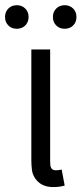

<svg xmlns="http://www.w3.org/2000/svg" viewBox="-44 -721 318 748"><path d="M78.1 -93.3V-528.3H151.4V-93.3Q151.4 -85.4 152.1 -77.6Q152.8 -69.8 156.7 -64.5Q162.1 -57.6 173.8 -57.6Q184.6 -57.6 196.3 -60.5L208 2Q188.5 7.8 163.1 7.8Q117.2 7.8 94.2 -24.4Q82 -41.5 80.1 -61.3Q78.1 -81.1 78.1 -93.3ZM208 -700.7Q228 -700.7 241 -687.7Q253.9 -674.8 253.9 -654.8Q253.9 -634.8 241 -621.8Q228 -608.9 208 -608.9Q188 -608.9 175 -621.8Q162.1 -634.8 162.1 -654.8Q162.1 -674.8 175 -687.7Q188 -700.7 208 -700.7ZM21.5 -700.7Q41.5 -700.7 54.4 -687.7Q67.4 -674.8 67.4 -654.8Q67.4 -634.8 54.4 -621.8Q41.5 -608.9 21.5 -608.9Q1.5 -608.9 -11.5 -621.8Q-24.4 -634.8 -24.4 -654.8Q-24.4 -674.8 -11.5 -687.7Q1.5 -700.7 21.5 -700.7Z"/></svg>

Font: Gidole
Style: Regular
Weight: 400
Version: Version 2.100; ttfautohint (v1.8.4.7-5d5b)